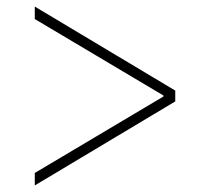

<svg xmlns="http://www.w3.org/2000/svg" viewBox="-20 -591 640 585"><path d="M86 -26 514 -282V-315L86 -571V-533L478 -300V-297L86 -64Z"/></svg>

Font: IBM Plex Devanagari ExtraLight
Style: Regular
Weight: 200
Designer: Mike Abbink, Paul van der Laan, Pieter van Rosmalen, Erin McLaughlin
Foundry: Bold Monday
Version: Version 1.0